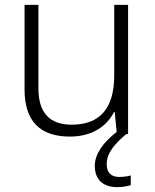

<svg xmlns="http://www.w3.org/2000/svg" viewBox="-20 -552 636 790"><path d="M419 123C419 77 453 39 499 0H507V-532H450V-242C450 -107 392 -39 275 -39C185 -39 138 -87 138 -189V-532H81V-184C81 -53 145 10 268 10C359 10 420 -33 449 -91H452L460 -9C408 31 370 80 370 130C370 187 404 218 462 218C486 218 503 214 518 210V170C507 173 491 176 470 176C437 176 419 158 419 123Z"/></svg>

Font: Noto Sans Meetei Mayek Light
Style: Regular
Weight: 300
Designer: Monotype Design Team and Neelakash Kshetrimayum
Foundry: Monotype Imaging Inc.
Version: Version 2.002